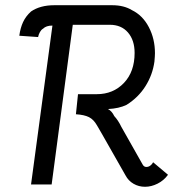

<svg xmlns="http://www.w3.org/2000/svg" viewBox="-20 -706 736 736"><path d="M145 -596Q138 -592 133 -583Q128 -574 126 -564L54 -569Q58 -599 68.5 -621.5Q79 -644 99 -662Q134 -686 188 -686H410Q455 -686 486 -667Q527 -647 550.5 -602Q574 -557 574 -502Q574 -492 572 -470Q565 -419 537.5 -375.5Q510 -332 465 -304Q436 -290 394 -288Q409 -280 418 -261Q433 -245 445 -220L527 -75Q532 -66 541 -66Q549 -66 556 -71Q563 -76 567 -84L624 -36Q608 -14 584 -2Q560 10 536 10Q512 10 492 -1.5Q472 -13 461 -34L370 -194Q365 -202 352 -225Q339 -248 321 -257Q303 -266 271 -268L279 -345H351Q414 -345 455 -388Q496 -431 496 -503Q496 -552 470.5 -581.5Q445 -611 401 -611H259L178 1H99L181 -608Q157 -608 145 -596Z"/></svg>

Font: Bellota
Style: Bold Italic
Weight: 700
Italic angle: -7.5°
Designer: Kemie Guaida
Foundry: Kemie Guaida
Version: Version 4.001